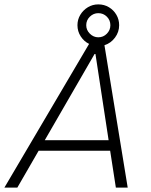

<svg xmlns="http://www.w3.org/2000/svg" viewBox="-38 -855 690 875"><path d="M-18 0 368 -655Q345 -666 330 -689Q315 -712 315 -740Q315 -766 328 -787.5Q341 -809 362.5 -822Q384 -835 410 -835Q437 -835 458.5 -822Q480 -809 492.5 -787.5Q505 -766 505 -740Q505 -709 486 -683.5Q467 -658 438 -649L544 0H490L464 -168H138L41 0ZM166 -216H457L397 -609H393ZM410 -685Q433 -685 449 -701.5Q465 -718 465 -740Q465 -763 449 -779Q433 -795 410 -795Q388 -795 371.5 -779Q355 -763 355 -740Q355 -718 371.5 -701.5Q388 -685 410 -685Z"/></svg>

Font: Atkinson Hyperlegible Mono ExtraLight
Style: Italic
Weight: 200
Italic angle: -12°
Monospace: yes
Designer: Elliott Scott, Megan Eiswerth, Linus Boman, Theodore Petrosky, Letters from Sweden
Foundry: Applied Design Works, Letters from Sweden
Version: Version 2.001